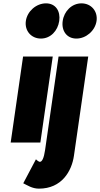

<svg xmlns="http://www.w3.org/2000/svg" viewBox="-20 -850 597 1145"><path d="M134.2 -725C125.8 -667 166 -620 224 -620C282 -620 324.8 -667 333.2 -725C341.6 -783 312.3 -830 254.3 -830C196.3 -830 142.5 -783 134.2 -725ZM294.6 -513H117.6L43.7 0H220.7ZM465.9 -830C407.9 -830 362.2 -783 353.9 -725C345.5 -667 377.6 -620 435.6 -620C493.6 -620 547.4 -667 555.8 -725C564.1 -783 523.9 -830 465.9 -830ZM329.2 -513 248.8 45C241.9 93 230.7 115 218.1 115C208.8 115 194.3 100 194.3 100L118.7 243C142.1 254 171.1 275 212.3 275C348.7 275 407.8 170 420.9 79L506.2 -513Z"/></svg>

Font: Blink
Style: Obl
Weight: 400
Designer: Mew Too
Foundry: Cannot Into Space Fonts
Version: Version 001.000